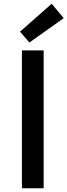

<svg xmlns="http://www.w3.org/2000/svg" viewBox="-20 -1005 360 1025"><path d="M97 -736H213V0H97ZM87 -836 256 -985 320 -908 137 -778Z"/></svg>

Font: Noto Sans S Chinese Medium
Style: Regular
Weight: 500
Designer: Ryoko NISHIZUKA  (kana & ideographs); Paul D. Hunt (Latin, Greek & Cyrillic); Wenlong ZHANG  (bopomofo); Sandoll Communi
Foundry: Adobe Systems Incorporated
Version: Version 1.000;PS 1;hotconv 1.0.78;makeotf.lib2.5.61930